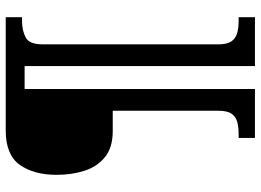

<svg xmlns="http://www.w3.org/2000/svg" viewBox="-140 -660 911 671"><g transform="rotate(-90 315.5 -324.5)"><path d="M169 111V54H182Q205 54 223.5 49.5Q242 45 253 30Q264 15 264 -17V-386H193Q135 -386 101.5 -413.5Q68 -441 54 -485.5Q40 -530 40 -582Q40 -662 75 -711Q110 -760 195 -760H591V-703H578Q545 -703 520.5 -690.5Q496 -678 496 -631V-17Q496 15 507.5 30Q519 45 537.5 49.5Q556 54 578 54H591V111H420V-694H340V111Z"/></g></svg>

Font: Noto Serif Sinhala ExtraBold
Style: Regular
Weight: 800
Designer: Jelle Bosma - Monotype Design Team
Foundry: Monotype Imaging Inc.
Version: Version 2.007; ttfautohint (v1.8.4.7-5d5b)